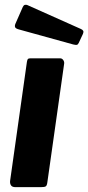

<svg xmlns="http://www.w3.org/2000/svg" viewBox="-20 -770 363 790"><path d="M174.8 -19.6Q173.1 -6.1 168 -3.1Q163 0 148.6 0H43.2Q30.5 0 25.5 -7.1Q20.5 -14.3 21.5 -25.3L90.7 -515.3Q92.4 -524.9 94.9 -527.4Q97.5 -530 105.4 -530H227.8Q235 -530 240 -523.2Q245 -516.4 244 -508.3ZM73.8 -741.3Q76.9 -748.3 82.1 -749.9Q87.3 -751.4 92.9 -749L313.2 -650.6Q320.2 -647.4 322.4 -643Q324.6 -638.6 321.5 -631L303.9 -593.2Q300.8 -586.4 295.9 -585.5Q291.1 -584.7 281.1 -587.1L58.7 -648.6Q45.5 -652 42.6 -657.3Q39.7 -662.5 43.1 -671.5Z"/></svg>

Font: Libre Franklin Thin
Style: Italic
Weight: 100
Italic angle: -8°
Designer: Pablo Impallari, Rodrigo Fuenzalida, Nhung Nguyen
Foundry: Impallari Type
Version: Version 3.000